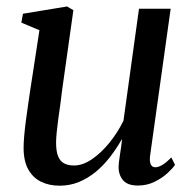

<svg xmlns="http://www.w3.org/2000/svg" viewBox="-20 -564 596 594"><path d="M164.5 10.5Q132 10.5 107 -1.8Q82 -14 67.5 -39.8Q53 -65.5 53 -107Q53 -122 55 -145Q57 -168 60.5 -194Q64 -220 67.5 -244Q71 -268 73.5 -285L102 -470.5L46 -494L51 -521.5L187.5 -544L207 -532.5L172 -284Q170 -264.5 166.8 -242.2Q163.5 -220 160.5 -197.5Q157.5 -175 155.5 -155.5Q153.5 -136 153.5 -122.5Q153.5 -96 159.8 -80.5Q166 -65 178.5 -58.5Q191 -52 209 -52Q235.5 -52 263.8 -71Q292 -90 317.8 -121.5Q343.5 -153 362 -190.5L410 -537H508L444.5 -83.5Q442 -65.5 446.2 -56Q450.5 -46.5 460 -46.5Q470 -46.5 482.2 -53.8Q494.5 -61 510 -77L521.5 -54Q514.5 -43.5 498 -28.2Q481.5 -13 458 -1.5Q434.5 10 406.5 10Q373.5 10 359.8 -7.5Q346 -25 347 -50Q347 -53 348 -62.5Q349 -72 351 -84.5Q353 -97 354.8 -109.8Q356.5 -122.5 357.5 -132L356.5 -132.5Q340.5 -104.5 320.8 -78.8Q301 -53 277 -33Q253 -13 224.8 -1.2Q196.5 10.5 164.5 10.5Z"/></svg>

Font: Merriweather 72pt
Style: Italic
Weight: 400
Italic angle: -7.8°
Version: Version 2.101